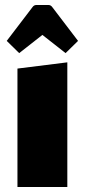

<svg xmlns="http://www.w3.org/2000/svg" viewBox="-20 -750 340 770"><path d="M50 -475 250 -500V0H50ZM57 -537 7 -586 110 -721Q116 -730 126 -730H174Q184 -730 190 -721L293 -586L243 -537L150 -610Z"/></svg>

Font: Changa ExtraBold
Style: Regular
Weight: 800
Designer: Eduardo Rodriguez Tunni
Foundry: Eduardo Rodriguez Tunni
Version: Version 3.002; ttfautohint (v1.8.2)